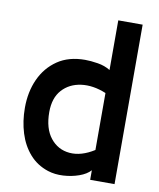

<svg xmlns="http://www.w3.org/2000/svg" viewBox="-80 -764 689 830"><g transform="rotate(10 264.5 -349.0)"><path d="M186 -6Q137 -22 104.5 -59Q72 -96 56 -147.5Q40 -199 40 -258Q40 -328 65.5 -384Q91 -440 140 -473.5Q189 -507 261 -507Q285 -507 316.5 -502Q348 -497 372 -482V-700H479V0H372V-42Q355 -23 322.5 -11.5Q290 0 253.5 2Q217 4 186 -6ZM372 -131V-381Q314 -405 262.5 -398Q211 -391 179 -355.5Q147 -320 147 -258Q147 -186 179.5 -145Q212 -104 263.5 -99.5Q315 -95 372 -131Z"/></g></svg>

Font: Kulim Park SemiBold
Style: Regular
Weight: 600
Designer: Noponies / Dale Sattler
Foundry: Noponies
Version: Version 1.000; ttfautohint (v1.8.3)